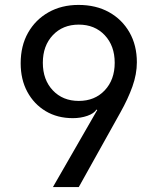

<svg xmlns="http://www.w3.org/2000/svg" viewBox="-20 -760 640 780"><path d="M195 0 375 -313 372 -315Q362 -299 335 -289.5Q308 -280 276 -280Q213 -280 165.5 -308.5Q118 -337 91 -387Q64 -437 64 -503Q64 -574 94 -627Q124 -680 177 -710Q230 -740 299 -740Q370 -740 423 -710.5Q476 -681 506 -628.5Q536 -576 536 -507Q536 -459 518 -408.5Q500 -358 469 -303L300 0ZM300 -350Q365 -350 405.5 -393Q446 -436 446 -505Q446 -574 405.5 -617Q365 -660 300 -660Q235 -660 194.5 -617Q154 -574 154 -505Q154 -436 194.5 -393Q235 -350 300 -350Z"/></svg>

Font: JetBrainsMono Nerd Font Mono
Style: Regular
Weight: 400
Monospace: yes
Designer: Philipp Nurullin, Konstantin Bulenkov
Foundry: JetBrains
Version: Version 2.304; ttfautohint (v1.8.4.7-5d5b);Nerd Fonts 2.3.0